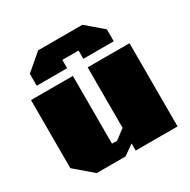

<svg xmlns="http://www.w3.org/2000/svg" viewBox="-165 -891 1032 1045"><g transform="rotate(-30 351.0 -369.0)"><path d="M105 -575V-650L208 -738H486L589 -650V-575H398V-627H296V-575ZM150 0 39 -95V-523H302V-97H334L395 -143V-523H658V0H395V-45L331 0Z"/></g></svg>

Font: Tomorrow ExtraBold
Style: Regular
Weight: 800
Designer: Tony de Marco, Monica Rizzolli
Foundry: Just in Type
Version: Version 2.002